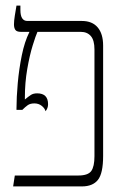

<svg xmlns="http://www.w3.org/2000/svg" viewBox="-20 -667 428 687"><path d="M27 0 33 -39H260Q295 -39 306.5 -55Q318 -71 318 -108V-490Q318 -523 305 -538Q292 -553 269 -553H114Q108 -540 97 -504.5Q86 -469 77.5 -420Q69 -371 69 -318V-311Q81 -321 90 -327Q99 -333 113 -333Q152 -333 152 -294Q152 -280 143 -269Q140 -280 129 -288.5Q118 -297 103 -297Q88 -297 79 -290.5Q70 -284 60 -274H39V-279Q39 -318 43.5 -369Q48 -420 58 -469Q68 -518 85 -552V-553H55Q40 -553 35 -560Q30 -567 30 -580Q30 -592 33 -611Q36 -630 39 -647H53V-631Q53 -592 78 -592H273Q310 -592 329.5 -569Q349 -546 349 -504V-109Q349 -47 330.5 -23.5Q312 0 273 0Z"/></svg>

Font: Noto Serif Hebrew ExtraCondensed ExtraLight
Style: Regular
Weight: 200
Width: 2
Designer: Monotype Design Team
Foundry: Monotype Imaging Inc.
Version: Version 2.004; ttfautohint (v1.8.4.7-5d5b)